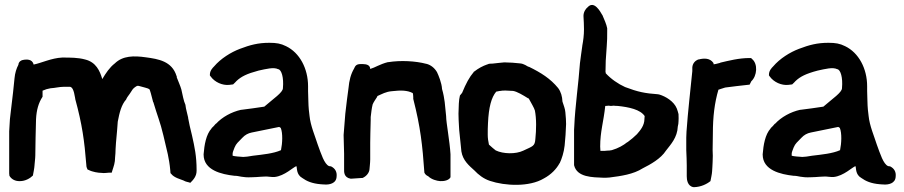

<svg xmlns="http://www.w3.org/2000/svg" viewBox="-20 -744 3737 794"><path d="M18 -27C18 -26 19 -18 19 -17C27 -3 43 6 63 5C84 5 104 -6 116 -18C118 -30 122 -46 123 -63V-64C123 -68 126 -89 126 -101C127 -169 127 -178 129 -251C131 -289 139 -318 156 -344V-369C167 -374 177 -377 189 -379C208 -380 225 -385 243 -385H270C278 -383 285 -375 291 -337V-335C320 -229 329 -162 337 -62C337 -52 340 -49 342 -43L347 -41C362 -33 387 -29 400 -29C411 -27 425 -30 431 -30H442L445 -40C450 -56 456 -70 456 -94C457 -105 458 -115 458 -128C460 -167 463 -182 467 -241C474 -278 482 -311 502 -333V-334C507 -345 514 -351 523 -366C530 -378 535 -382 547 -389H553C572 -383 592 -380 597 -375H598C600 -372 606 -352 613 -323V-322H614C622 -295 630 -271 636 -253C649 -217 663 -153 674 -106C678 -87 682 -64 684 -41L685 -28L688 -25C700 -9 726 -3 738 2C750 9 757 8 767 12C780 -1 793 -15 793 -38V-41C793 -98 785 -135 774 -184C768 -208 760 -242 758 -256V-258C754 -278 749 -291 747 -309V-310C739 -327 735 -353 730 -374C727 -386 715 -413 711 -424V-428L710 -430C691 -491 635 -500 583 -507C534 -514 488 -514 455 -482C433 -465 418 -442 403 -417C393 -451 377 -487 332 -498C303 -506 271 -506 237 -506C193 -504 150 -483 119 -477C114 -501 88 -498 80 -497C69 -496 57 -490 56 -476C48 -461 42 -442 40 -420L34 -362L28 -311C26 -291 23 -272 21 -251L18 -201Z M822 -105C822 -40 896 -23 950 -17H952C969 -17 981 -9 1021 -11C1046 -11 1074 -16 1094 -13C1102 -12 1108 -12 1114 -12H1115C1157 -16 1194 -54 1206 -57V-56C1209 -49 1205 -22 1230 -8C1248 5 1270 15 1307 18H1308C1310 18 1315 19 1324 19C1340 20 1371 16 1372 -14C1374 -32 1367 -47 1349 -56L1341 -57C1321 -65 1308 -108 1294 -146C1283 -181 1264 -224 1260 -265L1257 -291C1255 -311 1255 -345 1254 -367V-387C1254 -461 1219 -526 1163 -553C1141 -564 1123 -567 1094 -567C1047 -567 1014 -558 972 -542C935 -528 893 -502 865 -469C860 -464 848 -452 848 -436V-432L851 -428C868 -404 900 -390 928 -393L944 -395C949 -399 956 -407 958 -409C977 -427 1000 -439 1049 -452C1081 -459 1112 -467 1130 -458H1131C1144 -455 1154 -424 1150 -380V-379C1149 -361 1112 -337 1073 -303C1042 -298 1010 -294 979 -290H977C937 -281 899 -260 873 -232H872C867 -225 861 -220 855 -214V-213C832 -188 825 -144 822 -106ZM942 -100V-109C942 -113 945 -122 950 -134C957 -151 965 -156 982 -174C993 -186 1006 -193 1021 -196C1060 -204 1098 -212 1134 -219C1135 -219 1137 -218 1141 -215C1150 -193 1148 -152 1142 -123C1111 -109 1067 -105 1026 -100C1009 -97 995 -95 986 -95C973 -96 952 -97 942 -100Z M1401 -184C1402 -158 1402 -136 1403 -108V-43C1403 -35 1401 -10 1430 -5H1432L1476 -8H1479C1494 -14 1507 -29 1508 -44C1508 -48 1511 -70 1511 -85V-153C1511 -178 1512 -202 1513 -248V-260C1515 -277 1517 -296 1521 -312C1525 -322 1533 -333 1540 -344V-346L1541 -347C1560 -355 1575 -365 1602 -367C1637 -371 1664 -371 1687 -359C1688 -356 1689 -349 1689 -342V-335C1719 -218 1727 -144 1735 -30C1738 -24 1742 -19 1751 -15C1764 -2 1786 4 1800 5C1818 6 1837 1 1843 -11V-106C1840 -159 1825 -238 1825 -262V-263L1819 -322L1815 -347C1813 -357 1811 -366 1808 -376C1807 -400 1793 -434 1787 -446C1777 -463 1762 -475 1744 -480H1743C1698 -492 1636 -495 1586 -487H1584C1552 -479 1527 -463 1514 -460H1513C1512 -459 1512 -459 1511 -459C1511 -460 1510 -462 1510 -465C1505 -481 1480 -479 1471 -479C1454 -479 1449 -472 1444 -460C1431 -438 1424 -412 1421 -378L1415 -333L1408 -274C1406 -245 1403 -215 1401 -186Z M1876 -274C1876 -257 1877 -241 1878 -223L1879 -206L1886 -138C1887 -132 1887 -127 1888 -118C1894 -80 1920 -59 1942 -39C1958 -22 1979 -5 2006 4C2068 25 2169 30 2229 -6C2259 -22 2281 -45 2294 -69L2295 -70C2303 -87 2312 -114 2315 -142C2318 -171 2320 -200 2321 -231C2321 -244 2320 -260 2318 -280C2317 -294 2311 -308 2306 -324C2305 -345 2300 -364 2288 -380C2256 -419 2218 -443 2167 -468H2165C2161 -469 2148 -481 2129 -482C2111 -484 2087 -486 2067 -486H2065C2049 -484 2039 -484 2017 -481C2012 -481 2000 -481 1997 -478H1996C1976 -471 1959 -462 1941 -448L1939 -447V-446C1921 -425 1907 -399 1891 -360L1882 -349C1877 -330 1877 -305 1876 -274ZM1997 -187C1997 -203 1997 -218 1998 -234C2001 -301 2012 -341 2032 -365C2037 -366 2041 -367 2047 -368H2049C2060 -371 2082 -369 2102 -368C2119 -365 2142 -351 2163 -338H2164C2165 -337 2166 -337 2167 -336C2176 -319 2189 -298 2192 -287C2195 -272 2197 -251 2197 -229C2197 -208 2196 -189 2194 -170C2192 -139 2184 -140 2144 -121C2113 -106 2061 -107 2030 -122C2024 -126 2011 -138 2002 -146C1999 -159 1997 -173 1997 -187Z M2354 -61C2366 -10 2431 -11 2475 -9C2484 -9 2492 -9 2501 -10C2548 -16 2599 -23 2638 -48C2670 -64 2713 -88 2734 -121C2754 -147 2781 -175 2783 -221C2785 -228 2786 -236 2786 -243C2786 -250 2787 -259 2786 -270V-272C2785 -276 2784 -280 2783 -283L2779 -295C2767 -325 2733 -345 2707 -353H2705L2703 -354C2646 -358 2618 -364 2565 -384C2536 -397 2506 -418 2485 -441C2485 -442 2485 -445 2484 -447C2484 -459 2485 -474 2485 -493C2487 -534 2492 -572 2491 -615V-627C2488 -643 2479 -664 2471 -682L2470 -683C2463 -695 2437 -744 2410 -714C2402 -708 2392 -693 2393 -676C2394 -658 2395 -640 2395 -623C2395 -598 2392 -576 2388 -555V-554C2385 -531 2381 -506 2378 -480V-479C2373 -405 2358 -300 2355 -224L2354 -207ZM2462 -138C2462 -200 2476 -240 2483 -306C2487 -306 2491 -306 2496 -307L2506 -306H2507C2512 -306 2515 -307 2518 -307C2523 -306 2529 -306 2534 -306C2582 -301 2628 -291 2646 -264C2646 -261 2645 -257 2645 -252C2645 -225 2628 -205 2614 -189C2603 -178 2590 -167 2575 -156H2574C2558 -143 2537 -131 2510 -123H2509C2506 -122 2498 -121 2490 -121C2485 -121 2482 -120 2482 -120H2463C2463 -124 2462 -131 2462 -138Z M2818 -123C2819 -99 2820 -78 2820 -60V-15C2820 -1 2823 26 2848 30H2851C2878 29 2902 18 2918 5C2920 -7 2924 -21 2925 -37V-38C2925 -44 2927 -62 2927 -74C2928 -92 2928 -108 2927 -124C2928 -148 2927 -166 2928 -192C2928 -261 2935 -319 2951 -373C2958 -375 2968 -379 2979 -382C3006 -386 3046 -390 3080 -394L3087 -408C3111 -430 3115 -480 3090 -500L3086 -504H3080C3035 -504 2994 -493 2959 -485L2958 -484C2944 -480 2934 -478 2931 -478V-481L2930 -484C2916 -504 2892 -504 2869 -498H2867C2855 -493 2844 -482 2843 -465V-450C2835 -369 2825 -285 2819 -200L2818 -175Z M3134 -105C3134 -40 3208 -23 3262 -17H3264C3281 -17 3293 -9 3333 -11C3358 -11 3386 -16 3406 -13C3414 -12 3420 -12 3426 -12H3427C3469 -16 3506 -54 3518 -57V-56C3521 -49 3517 -22 3542 -8C3560 5 3582 15 3619 18H3620C3622 18 3627 19 3636 19C3652 20 3683 16 3684 -14C3686 -32 3679 -47 3661 -56L3653 -57C3633 -65 3620 -108 3606 -146C3595 -181 3576 -224 3572 -265L3569 -291C3567 -311 3567 -345 3566 -367V-387C3566 -461 3531 -526 3475 -553C3453 -564 3435 -567 3406 -567C3359 -567 3326 -558 3284 -542C3247 -528 3205 -502 3177 -469C3172 -464 3160 -452 3160 -436V-432L3163 -428C3180 -404 3212 -390 3240 -393L3256 -395C3261 -399 3268 -407 3270 -409C3289 -427 3312 -439 3361 -452C3393 -459 3424 -467 3442 -458H3443C3456 -455 3466 -424 3462 -380V-379C3461 -361 3424 -337 3385 -303C3354 -298 3322 -294 3291 -290H3289C3249 -281 3211 -260 3185 -232H3184C3179 -225 3173 -220 3167 -214V-213C3144 -188 3137 -144 3134 -106ZM3254 -100V-109C3254 -113 3257 -122 3262 -134C3269 -151 3277 -156 3294 -174C3305 -186 3318 -193 3333 -196C3372 -204 3410 -212 3446 -219C3447 -219 3449 -218 3453 -215C3462 -193 3460 -152 3454 -123C3423 -109 3379 -105 3338 -100C3321 -97 3307 -95 3298 -95C3285 -96 3264 -97 3254 -100Z"/></svg>

Font: Vapor
Style: ExBd
Weight: 800
Foundry: Cannot Into Space Fonts
Version: Version 0.179